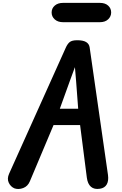

<svg xmlns="http://www.w3.org/2000/svg" viewBox="-20 -1276 828 1298"><path d="M78 -2.5Q52 -13.5 39.2 -40.8Q26.5 -68 41.5 -101.5L424 -952Q435.5 -978.5 450.8 -991.2Q466 -1004 502 -1004Q542 -1004 562.2 -991.8Q582.5 -979.5 586 -956L710 -93.5Q715.5 -54 701.8 -29.5Q688 -5 655.5 0Q617.5 6 595 -13.2Q572.5 -32.5 567 -75.5L521.5 -430.5H342L182 -50.5Q168 -16.5 136.8 -4.8Q105.5 7 78 -2.5ZM384.5 -541H508.5L494.5 -727.5L486.5 -822L452.5 -729.5ZM406 -1126Q371 -1126 350 -1145Q329 -1164 329 -1191.5Q329 -1219.5 350 -1238Q371 -1256.5 406 -1256.5H655.5Q691 -1256.5 711.2 -1238Q731.5 -1219.5 731.5 -1191.5Q731.5 -1165 711.2 -1145.5Q691 -1126 655.5 -1126Z"/></svg>

Font: Edu NSW ACT Hand
Style: Regular
Weight: 400
Designer: Tina and Corey Anderson, Eben Sorkin, Mirko Velimirovic
Foundry: Sorkin Type Co.
Version: Version 2.000